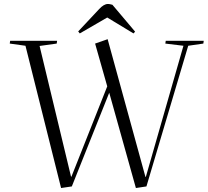

<svg xmlns="http://www.w3.org/2000/svg" viewBox="-20 -935 1044 965"><path d="M711 -46H713L902 -705L811 -716L813 -730H1004L1002 -716L926 -705L716 2L663 10L529 -469L341 2L287 10L108 -705L29 -716L31 -730H267L265 -716L179 -704L337 -47H339L519 -501L458 -716L521 -738ZM659 -776 651 -767 519 -847 381 -767 373 -777 478 -889Q502 -915 522 -915Q529 -915 534.5 -913.5Q540 -912 545 -911Z"/></svg>

Font: Literata 72pt Light
Style: Italic
Weight: 300
Italic angle: -2°
Designer: Latin by Veronika Burian and Jose Scaglione. Greek by Irene Vlachou. Cyrillic by Vera Evstafieva
Foundry: TypeTogether
Version: Version 3.002